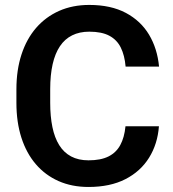

<svg xmlns="http://www.w3.org/2000/svg" viewBox="-20 -741 694 771"><path d="M483.9 -233.9H618.2Q612.8 -162.6 578.6 -107.7Q544.4 -52.7 483.4 -21.5Q422.4 9.8 335.4 9.8Q268.6 9.8 215.1 -13.9Q161.6 -37.6 123.8 -81.8Q85.9 -126 65.9 -188.2Q45.9 -250.5 45.9 -328.1V-382.3Q45.9 -460 66.4 -522.5Q86.9 -585 125.2 -629.2Q163.6 -673.3 217.5 -697.3Q271.5 -721.2 338.4 -721.2Q425.3 -721.2 485.4 -689.2Q545.4 -657.2 578.6 -601.6Q611.8 -545.9 618.7 -473.6H484.4Q480.5 -518.6 465.1 -549.8Q449.7 -581.1 419.2 -597.4Q388.7 -613.8 338.4 -613.8Q299.3 -613.8 269.8 -599.1Q240.2 -584.5 220.7 -555.4Q201.2 -526.4 191.4 -483.2Q181.6 -439.9 181.6 -383.3V-328.1Q181.6 -273.9 190.4 -231Q199.2 -188 217.8 -158.2Q236.3 -128.4 265.6 -112.8Q294.9 -97.2 335.4 -97.2Q384.8 -97.2 415.8 -112.8Q446.8 -128.4 463.1 -158.7Q479.5 -189 483.9 -233.9Z"/></svg>

Font: Roboto SemiBold
Style: Regular
Weight: 600
Designer: Christian Robertson
Foundry: Google
Version: Version 3.009; 2024